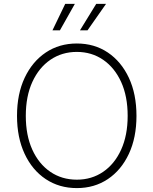

<svg xmlns="http://www.w3.org/2000/svg" viewBox="-20 -962 793 992"><path d="M377 9.8Q286.1 9.8 216.3 -36.6Q146.5 -83 107.2 -167.2Q67.9 -251.5 67.9 -363.3Q67.9 -476.1 107.4 -560.1Q147 -644 216.6 -690.7Q286.1 -737.3 377 -737.3Q467.8 -737.3 537.1 -690.7Q606.4 -644 645.8 -560.1Q685.1 -476.1 685.1 -363.3Q685.1 -251 645.8 -167Q606.4 -83 537.1 -36.6Q467.8 9.8 377 9.8ZM377 -33.7Q453.6 -33.7 512.9 -74.2Q572.3 -114.7 606 -189Q639.6 -263.2 639.6 -363.3Q639.6 -464.4 606 -538.3Q572.3 -612.3 512.9 -653.1Q453.6 -693.8 377 -693.8Q300.3 -693.8 240.7 -653.3Q181.2 -612.8 147.2 -538.8Q113.3 -464.8 113.3 -363.3Q113.3 -263.2 146.7 -189.2Q180.2 -115.2 239.7 -74.5Q299.3 -33.7 377 -33.7ZM289.6 -805.2H251L316.9 -941.9H366.7ZM432.1 -805.2H393.1L477.1 -941.9H527.8Z"/></svg>

Font: Inter ExtraLight
Style: Regular
Weight: 250
Designer: Rasmus Andersson
Foundry: rsms
Version: Version 4.001;git-66647c0bb